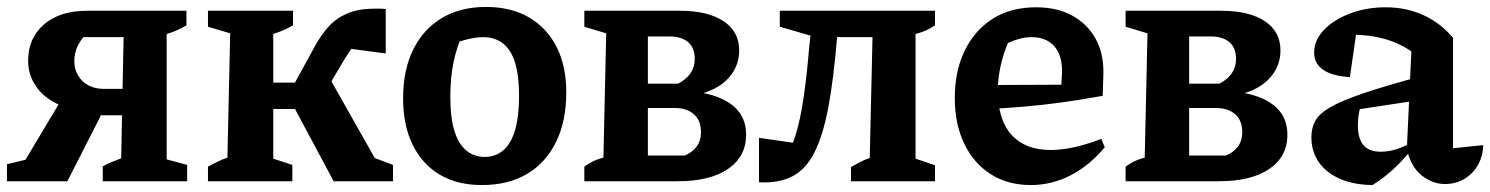

<svg xmlns="http://www.w3.org/2000/svg" viewBox="-23 -522 4292 553"><path d="M273 0V-43Q288 -51 300.5 -56Q313 -61 326 -66L333 -415H189L236 -434Q215 -416 203 -394Q191 -372 191 -346Q191 -323 202 -304.5Q213 -286 232 -276Q251 -266 276 -266H401V-190H260L192 -207Q153 -214 122.5 -233.5Q92 -253 75 -282.5Q58 -312 58 -347Q58 -412 103.5 -451.5Q149 -491 228 -491H514V-449Q502 -442 488 -435.5Q474 -429 457 -424V-63L516 -47V0ZM-3 0V-49L109 -76L26 -21L164 -252L273 -200L171 0Z M576 0V-42Q589 -49 603 -56Q617 -63 632 -68L640 -426L576 -445V-491H821V-449Q797 -435 764 -424V-65L819 -47V0ZM708 -208V-284H885V-208ZM938 0 809 -241 911 -324 1071 -41 1048 -70 1109 -47V0ZM892 -221 803 -241 884 -389Q902 -422 924 -446Q946 -470 978 -483.5Q1010 -497 1055 -497Q1063 -497 1071 -497Q1079 -497 1088 -496V-368L968 -384L1015 -414Q1005 -404 993 -387Q981 -370 969 -351Z M1365 11Q1294 11 1243.5 -19Q1193 -49 1165.5 -105Q1138 -161 1138 -239Q1138 -320 1167 -379Q1196 -438 1249.5 -470Q1303 -502 1377 -502Q1449 -502 1500.5 -472Q1552 -442 1580 -387Q1608 -332 1608 -256Q1608 -173 1578.5 -113Q1549 -53 1495 -21Q1441 11 1365 11ZM1373 -70Q1404 -70 1426.5 -89Q1449 -108 1460.5 -147.5Q1472 -187 1472 -246Q1472 -304 1460.5 -341.5Q1449 -379 1425.5 -397Q1402 -415 1368 -415Q1344 -415 1312.5 -406Q1281 -397 1234 -379L1313 -432Q1293 -389 1283.5 -344Q1274 -299 1274 -243Q1274 -184 1285.5 -146Q1297 -108 1319.5 -89Q1342 -70 1373 -70Z M1660 0V-42Q1669 -49 1682.5 -56Q1696 -63 1715 -68L1723 -426L1660 -445V-491H1935Q2016 -491 2061 -461Q2106 -431 2106 -377Q2106 -334 2079 -301.5Q2052 -269 2003 -254Q2063 -242 2094.5 -212Q2126 -182 2126 -134Q2126 -71 2074 -35.5Q2022 0 1929 0ZM1843 -21 1790 -74H1949Q1971 -83 1983.5 -100Q1996 -117 1996 -141Q1996 -175 1975.5 -193Q1955 -211 1920 -211H1833V-281H1930Q1978 -306 1978 -352Q1978 -385 1958.5 -401Q1939 -417 1906 -417H1790L1843 -470Z M2163 3V-125L2288 -107L2235 -62Q2254 -87 2268 -131.5Q2282 -176 2291.5 -240.5Q2301 -305 2308 -390L2318 -481L2368 -403L2223 -445V-491H2670V-449Q2660 -442 2646.5 -435.5Q2633 -429 2614 -424V-65L2670 -46V0H2428V-41Q2443 -49 2455 -55.5Q2467 -62 2482 -67L2490 -415H2388Q2378 -293 2362.5 -211.5Q2347 -130 2322 -81.5Q2297 -33 2258 -13.5Q2219 6 2163 3Z M2946 11Q2880 11 2831 -20Q2782 -51 2754.5 -107.5Q2727 -164 2727 -240Q2727 -318 2756 -377Q2785 -436 2837 -468.5Q2889 -501 2961 -501Q3021 -501 3064.5 -477.5Q3108 -454 3132 -411.5Q3156 -369 3155 -310L3153 -246Q3087 -234 3031.5 -226.5Q2976 -219 2922 -214.5Q2868 -210 2807 -207L2808 -277L3034 -278L3036 -317Q3036 -364 3013 -389.5Q2990 -415 2948 -415Q2931 -415 2914 -410.5Q2897 -406 2880 -398Q2866 -365 2858.5 -330Q2851 -295 2851 -261Q2851 -177 2890.5 -133.5Q2930 -90 3003 -90Q3066 -90 3149 -122L3159 -98Q3115 -45 3060.5 -17Q3006 11 2946 11Z M3219 0V-42Q3228 -49 3241.5 -56Q3255 -63 3274 -68L3282 -426L3219 -445V-491H3494Q3575 -491 3620 -461Q3665 -431 3665 -377Q3665 -334 3638 -301.5Q3611 -269 3562 -254Q3622 -242 3653.5 -212Q3685 -182 3685 -134Q3685 -71 3633 -35.5Q3581 0 3488 0ZM3402 -21 3349 -74H3508Q3530 -83 3542.5 -100Q3555 -117 3555 -141Q3555 -175 3534.5 -193Q3514 -211 3479 -211H3392V-281H3489Q3537 -306 3537 -352Q3537 -385 3517.5 -401Q3498 -417 3465 -417H3349L3402 -470Z M4139 8Q4103 8 4072 -16.5Q4041 -41 4029 -92L4042 -374Q3972 -422 3872 -422Q3856 -422 3840 -420Q3824 -418 3810 -415L3887 -452L3865 -300Q3814 -303 3788 -321Q3762 -339 3762 -370Q3762 -406 3790 -435.5Q3818 -465 3865 -483Q3912 -501 3968 -501Q4027 -501 4076.5 -478.5Q4126 -456 4162 -413V-95L4249 -104Q4248 -71 4233 -45.5Q4218 -20 4193.5 -6Q4169 8 4139 8ZM3930 11Q3849 10 3801.5 -27.5Q3754 -65 3754 -127Q3754 -154 3766 -175Q3778 -196 3811 -214.5Q3844 -233 3904.5 -253.5Q3965 -274 4061 -300V-233L3856 -202L3897 -220Q3892 -205 3890 -190Q3888 -175 3888 -161Q3888 -123 3904 -104Q3920 -85 3954 -85Q3977 -85 4001.5 -93Q4026 -101 4053 -118V-105Q4027 -70 3997.5 -41.5Q3968 -13 3930 11Z"/></svg>

Font: Piazzolla 24pt
Style: Bold
Weight: 700
Designer: Juan Pablo del Peral
Foundry: Huerta Tipografica
Version: Version 2.005